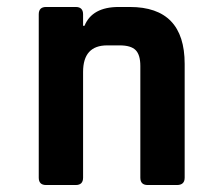

<svg xmlns="http://www.w3.org/2000/svg" viewBox="-20 -530 640 550"><path d="M197 0H112Q91 0 91 -21V-489Q91 -510 112 -510H197Q218 -510 218 -489V-456H222Q244 -510 320 -510H352Q509 -510 509 -347V-21Q509 0 487 0H403Q382 0 382 -21V-341Q382 -373 368.5 -386.5Q355 -400 323 -400H287Q218 -400 218 -324V-21Q218 0 197 0Z"/></svg>

Font: RajdhaniMono
Style: Bold
Weight: 700
Monospace: yes
Designer: Satya Rajpurohit, Jyotish Sonowal
Foundry: Indian Type Foundry
Version: Version 1.201;PS 1.0;hotconv 1.0.78;makeotf.lib2.5.61930; tt